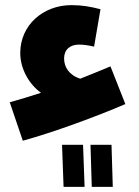

<svg xmlns="http://www.w3.org/2000/svg" viewBox="-20 -493 544 749"><path d="M69 56C192 22 352 -37 469 -87L411 -234C370 -217 331 -201 293 -186C249 -200 230 -232 230 -265C230 -300 254 -319 288 -319C303 -319 323 -317 347 -311L372 -457C333 -467 301 -473 259 -473C148 -473 59 -395 59 -286C59 -222 96 -162 140 -131C97 -117 57 -105 18 -94ZM338 236H420L415 72H333ZM228 236H310L304 72H222Z"/></svg>

Font: Noto Sans Arabic UI SmCn Bk
Style: Regular
Weight: 900
Width: 4
Designer: Monotype Design Team, Nadine Chahine and Nizar Qandah
Foundry: Monotype Imaging Inc.
Version: Version 2.010